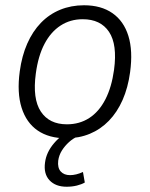

<svg xmlns="http://www.w3.org/2000/svg" viewBox="-20 -517 569 729"><path d="M231 8Q166 8 123 -21.5Q80 -51 62 -108Q44 -165 55 -246Q63 -305 83.5 -351.5Q104 -398 135.5 -430.5Q167 -463 208.5 -480Q250 -497 299 -497Q364 -497 407 -467Q450 -437 467.5 -380.5Q485 -324 474 -243Q466 -184 445.5 -137.5Q425 -91 393.5 -58.5Q362 -26 321 -9Q280 8 231 8ZM234 -45Q282 -45 319 -69Q356 -93 380 -139.5Q404 -186 413 -252Q426 -348 394 -396Q362 -444 294 -444Q247 -444 210 -420Q173 -396 149 -350.5Q125 -305 116 -238Q103 -142 135 -93.5Q167 -45 234 -45ZM233 192Q191 192 168 167.5Q145 143 151 100Q156 61 185 27Q214 -7 258 -30L277 0Q258 8 242 22.5Q226 37 215 54.5Q204 72 201 93Q198 120 210.5 134Q223 148 246 148Q257 148 269.5 145Q282 142 295 136L302 176Q290 183 272 187.5Q254 192 233 192Z"/></svg>

Font: Nunito Sans 10pt SemiCondensed Light
Style: Italic
Weight: 300
Width: 4
Italic angle: -9°
Designer: Vernon Adams
Foundry: Vernon Adams
Version: Version 3.101;gftools[0.9.27]